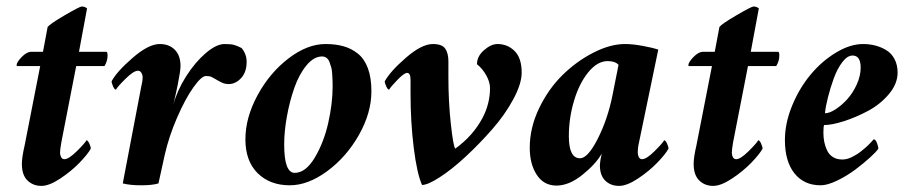

<svg xmlns="http://www.w3.org/2000/svg" viewBox="-20 -577 2858 604"><path d="M115.2 -414.1 129.9 -492.2Q137.2 -502 184.1 -529.3Q231 -556.6 237.3 -556.6Q246.1 -556.6 253.9 -550.8L228.5 -414.1H314.5Q318.4 -414.1 318.4 -402.3Q318.4 -384.8 308.6 -369.1H219.7L172.9 -128.9Q168.9 -105.5 168.9 -96.7Q168.9 -88.9 172.4 -82.5Q175.8 -76.2 182.6 -76.2Q196.3 -76.2 221.9 -101.6Q247.6 -127 252 -135.7Q256.3 -135.7 261 -125.5Q265.6 -115.2 265.6 -109.4Q256.3 -92.3 230.5 -65.4Q204.6 -38.6 169.7 -15.4Q134.8 7.8 110.4 7.8Q84 7.8 66.4 -9.3Q48.8 -26.4 48.8 -61.5Q48.8 -82 57.6 -120.1L106.4 -369.1H34.2Q32.2 -369.1 32.2 -372.1Q32.2 -380.9 48.1 -397.5Q64 -414.1 79.1 -414.1Z M686.5 -438.5Q706.1 -438.5 716.1 -435.8Q726.1 -433.1 740.2 -425.8Q755.9 -406.2 755.9 -382.8Q755.9 -350.1 738.5 -331.3Q721.2 -312.5 699.2 -312.5Q690.4 -312.5 682.9 -315.2Q675.3 -317.9 665.5 -323.7Q655.8 -329.6 654.3 -330.1Q652.3 -331.1 648.4 -333.3Q644.5 -335.4 643.1 -335.9Q641.6 -336.4 637.7 -337.2Q633.8 -337.9 627.9 -337.9Q613.8 -337.9 588.4 -302.2Q563 -266.6 537.1 -207Q511.2 -147.5 498 -88.9L478.5 0Q459 5.9 423.8 5.9Q389.6 5.9 366.2 0L423.8 -301.8Q428.7 -321.3 428.7 -334Q428.7 -341.3 424.8 -347.9Q420.9 -354.5 414.1 -354.5Q400.4 -354.5 374.8 -329.1Q349.1 -303.7 344.7 -294.9Q340.3 -294.9 335.7 -305.2Q331.1 -315.4 331.1 -321.3Q347.2 -351.6 397.2 -395Q447.3 -438.5 482.4 -438.5Q512.2 -438.5 530 -420.4Q547.9 -402.3 547.9 -369.1Q547.9 -354.5 539.1 -310.5Q538.1 -305.2 534.7 -289.6Q531.2 -273.9 528.3 -260.7Q525.4 -247.6 525.4 -248Q537.1 -292 565.4 -336.7Q593.8 -381.3 627.2 -409.9Q660.6 -438.5 686.5 -438.5Z M993.2 -399.4Q967.3 -399.4 944.1 -371.3Q920.9 -343.3 906 -300.8Q891.1 -258.3 882.6 -210.9Q874 -163.6 874 -122.1Q874 -33.2 907.2 -33.2Q941.4 -33.2 970 -80.8Q998.5 -128.4 1012.5 -189.9Q1026.4 -251.5 1026.4 -304.7Q1026.4 -316.4 1026.1 -323.2Q1025.9 -330.1 1025.1 -343.3Q1024.4 -356.4 1022.2 -364.5Q1020 -372.6 1016.6 -381.6Q1013.2 -390.6 1007.1 -395Q1001 -399.4 993.2 -399.4ZM1003.9 -438.5Q1036.1 -438.5 1061 -431.4Q1085.9 -424.3 1106.2 -408Q1126.5 -391.6 1137.5 -361.8Q1148.4 -332 1148.4 -290Q1148.4 -221.7 1108.9 -152.1Q1069.3 -82.5 1009 -38.3Q948.7 5.9 891.6 5.9Q829.1 5.9 790.5 -32.2Q752 -70.3 752 -138.7Q752 -207 790.3 -277.6Q828.6 -348.1 887.7 -393.3Q946.8 -438.5 1003.9 -438.5Z M1412.1 -109.4Q1467.8 -149.4 1498 -206.1Q1521.5 -251 1521.5 -299.8Q1521.5 -318.4 1510 -339.4Q1498.5 -360.4 1480.5 -375Q1480.5 -399.9 1502.7 -419.2Q1524.9 -438.5 1544.9 -438.5Q1576.7 -438.5 1598.9 -416.5Q1621.1 -394.5 1621.1 -348.6Q1621.1 -313.5 1594.7 -264.6Q1568.4 -215.8 1528.3 -170.2Q1488.3 -124.5 1444.8 -84.2Q1401.4 -43.9 1363.5 -19.5Q1325.7 4.9 1307.6 4.9Q1291.5 -31.7 1281.5 -112.5Q1271.5 -193.4 1271.5 -283.2V-326.2Q1271.5 -347.7 1260.7 -347.7Q1251.5 -347.7 1229.7 -325.2Q1208 -302.7 1204.1 -294.9Q1199.7 -294.9 1195.1 -305.2Q1190.4 -315.4 1190.4 -321.3Q1207.5 -352.5 1257.1 -395.5Q1306.6 -438.5 1341.8 -438.5Q1370.6 -438.5 1380.6 -424.1Q1390.6 -409.7 1390.6 -383.8V-352.5V-333Q1390.6 -257.8 1398.2 -187.7Q1405.8 -117.7 1412.1 -109.4Z M1946.3 -438.5Q1970.7 -438.5 2002.2 -432.6Q2033.7 -426.8 2050.8 -420.9L1990.2 -128.9Q1986.3 -113.3 1986.3 -96.7Q1986.3 -88.9 1989.7 -82.5Q1993.2 -76.2 2000 -76.2Q2013.7 -76.2 2039.3 -101.6Q2064.9 -127 2069.3 -135.7Q2073.7 -135.7 2078.4 -125.5Q2083 -115.2 2083 -109.4Q2073.7 -92.3 2047.9 -65.4Q2022 -38.6 1987.1 -15.4Q1952.1 7.8 1927.7 7.8Q1900.9 7.8 1884 -8.8Q1867.2 -25.4 1867.2 -56.6Q1867.2 -61.5 1869.1 -75.2Q1870.1 -81.1 1873 -93.8Q1854 -60.5 1812 -26.9Q1770 6.8 1730.5 6.8Q1690.9 6.8 1668.7 -26.9Q1646.5 -60.5 1646.5 -112.3Q1646.5 -175.3 1676 -236.6Q1705.6 -297.9 1750 -341.3Q1794.4 -384.8 1847.2 -411.6Q1899.9 -438.5 1946.3 -438.5ZM1891.6 -384.8Q1859.4 -384.8 1830.8 -349.9Q1802.2 -314.9 1785.9 -260.3Q1769.5 -205.6 1769.5 -148.4Q1769.5 -79.1 1804.7 -79.1Q1829.1 -79.1 1860.1 -139.9Q1891.1 -200.7 1906.2 -274.4L1925.8 -373Q1915.5 -384.8 1891.6 -384.8Z M2228.5 -414.1 2243.2 -492.2Q2250.5 -502 2297.4 -529.3Q2344.2 -556.6 2350.6 -556.6Q2359.4 -556.6 2367.2 -550.8L2341.8 -414.1H2427.7Q2431.6 -414.1 2431.6 -402.3Q2431.6 -384.8 2421.9 -369.1H2333L2286.1 -128.9Q2282.2 -105.5 2282.2 -96.7Q2282.2 -88.9 2285.6 -82.5Q2289.1 -76.2 2295.9 -76.2Q2309.6 -76.2 2335.2 -101.6Q2360.8 -127 2365.2 -135.7Q2369.6 -135.7 2374.3 -125.5Q2378.9 -115.2 2378.9 -109.4Q2369.6 -92.3 2343.8 -65.4Q2317.9 -38.6 2283 -15.4Q2248 7.8 2223.6 7.8Q2197.3 7.8 2179.7 -9.3Q2162.1 -26.4 2162.1 -61.5Q2162.1 -82 2170.9 -120.1L2219.7 -369.1H2147.5Q2145.5 -369.1 2145.5 -372.1Q2145.5 -380.9 2161.4 -397.5Q2177.2 -414.1 2192.4 -414.1Z M2695.3 -438.5Q2715.3 -438.5 2733.4 -433.8Q2751.5 -429.2 2767.8 -419.4Q2784.2 -409.7 2793.9 -391.4Q2803.7 -373 2803.7 -348.6Q2803.7 -313.5 2776.4 -281Q2749 -248.5 2710.4 -228Q2671.9 -207.5 2634.3 -195.6Q2596.7 -183.6 2572.3 -183.6Q2570.3 -177.7 2570.3 -159.2Q2570.3 -144 2573 -130.6Q2575.7 -117.2 2581.8 -104Q2587.9 -90.8 2600.1 -83Q2612.3 -75.2 2629.9 -75.2Q2636.7 -75.2 2644.5 -77.1Q2652.3 -79.1 2659.7 -82.8Q2667 -86.4 2674.3 -90.8Q2681.6 -95.2 2688.2 -100.6Q2694.8 -106 2700.7 -110.8Q2706.5 -115.7 2711.7 -120.8Q2716.8 -126 2720 -129.4Q2723.1 -132.8 2725.6 -135.7L2728.5 -138.7Q2734.4 -138.7 2738.8 -127.2Q2743.2 -115.7 2743.2 -109.4Q2737.8 -100.6 2717.5 -82Q2697.3 -63.5 2670.9 -43.7Q2644.5 -23.9 2613.8 -9Q2583 5.9 2561.5 5.9Q2509.3 5.9 2479.2 -31.7Q2449.2 -69.3 2449.2 -136.7Q2449.2 -189.5 2471.9 -244.6Q2494.6 -299.8 2529.8 -342Q2564.9 -384.3 2609.6 -411.4Q2654.3 -438.5 2695.3 -438.5ZM2575.2 -220.7Q2589.4 -220.7 2608.6 -233.2Q2627.9 -245.6 2645.5 -265.1Q2663.1 -284.7 2675.3 -311.5Q2687.5 -338.4 2687.5 -364.3Q2687.5 -402.3 2662.1 -402.3Q2645.5 -402.3 2629.6 -381.3Q2613.8 -360.4 2602.8 -330.1Q2591.8 -299.8 2584.5 -270.5Q2577.1 -241.2 2575.2 -220.7Z"/></svg>

Font: Crimson
Style: BoldItalic
Weight: 700
Italic angle: -11°
Version: Version 0.8